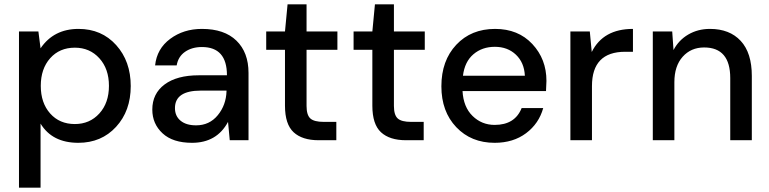

<svg xmlns="http://www.w3.org/2000/svg" viewBox="-20 -650 3565 890"><path d="M68 220V-504H158L168 -426Q229 -516 344 -516Q451 -516 518.5 -441Q586 -366 586 -251Q586 -136 518 -62Q450 12 343 12Q222 12 168 -77V220ZM327 -75Q396 -75 440.5 -124Q485 -173 485 -252Q485 -331 440.5 -380Q396 -429 327 -429Q256 -429 212.5 -380Q169 -331 169 -252Q169 -173 212.5 -124Q256 -75 327 -75Z M870 12Q781 12 733.5 -32Q686 -76 686 -142Q686 -216 743 -258.5Q800 -301 902 -301H1032Q1032 -432 916 -432Q870 -432 838 -410Q806 -388 799 -347H699Q707 -424 769 -470Q831 -516 916 -516Q1020 -516 1076 -461.5Q1132 -407 1132 -312V0H1045L1037 -85Q985 12 870 12ZM889 -69Q951 -69 989.5 -116Q1028 -163 1030 -227V-230H911Q791 -230 791 -149Q791 -112 817 -90.5Q843 -69 889 -69Z M1457 0Q1381 0 1341 -37Q1301 -74 1301 -160V-419H1214V-504H1301L1313 -630H1401V-504H1544V-419H1401V-159Q1401 -117 1418.5 -101Q1436 -85 1481 -85H1539V0Z M1862 0Q1786 0 1746 -37Q1706 -74 1706 -160V-419H1619V-504H1706L1718 -630H1806V-504H1949V-419H1806V-159Q1806 -117 1823.5 -101Q1841 -85 1886 -85H1944V0Z M2273 12Q2164 12 2095 -60.5Q2026 -133 2026 -250Q2026 -369 2095 -442.5Q2164 -516 2275 -516Q2382 -516 2447.5 -446Q2513 -376 2513 -275L2511 -228H2124Q2128 -154 2170.5 -112.5Q2213 -71 2273 -71Q2367 -71 2398 -149H2498Q2478 -77 2418.5 -32.5Q2359 12 2273 12ZM2126 -299H2413Q2410 -360 2371.5 -396.5Q2333 -433 2274 -433Q2215 -433 2174.5 -398.5Q2134 -364 2126 -299Z M2624 0V-504H2714L2723 -409Q2776 -516 2914 -516V-410H2878Q2724 -410 2724 -251V0Z M3006 0V-504H3096L3102 -418Q3126 -464 3170.5 -490Q3215 -516 3271 -516Q3362 -516 3413.5 -460.5Q3465 -405 3465 -298V0H3365V-288Q3365 -430 3244 -430Q3183 -430 3144.5 -387Q3106 -344 3106 -269V0Z"/></svg>

Font: AWOL-DM Medium
Style: Regular
Weight: 500
Designer: Colophon Foundry, Jonny Pinhorn, Mikhail Sharanda
Foundry: Colophon Foundry
Version: Version 1.000;Glyphs 3.2.3 (3260)